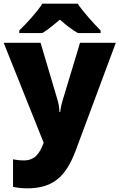

<svg xmlns="http://www.w3.org/2000/svg" viewBox="-21 -786 651 1046"><path d="M402 -766H210C180 -720 122 -656 84 -620V-606H210C245 -628 270 -649 305 -679C340 -649 368 -626 403 -606H527V-620C493 -654 433 -720 402 -766ZM-1 -553 217 -8 215 -3C196 45 172 88 109 88C86 88 64 85 50 82V232C69 236 93 240 128 240C273 240 340 170 391 35L610 -553H415L319 -235C315 -222 310 -202 307 -176H303C302 -197 298 -222 294 -236L200 -553Z"/></svg>

Font: Noto Sans Myanmar UI Black
Style: Regular
Weight: 900
Designer: Monotype Design Team
Foundry: Monotype Imaging Inc.
Version: Version 2.103